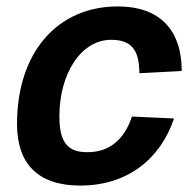

<svg xmlns="http://www.w3.org/2000/svg" viewBox="-20 -566 606 598"><path d="M230 12C375 12 479 -69 522 -197L391 -203C366 -128 318 -92 252 -92C191 -92 165 -122 165 -204C165 -336 232 -442 326 -442C388 -442 414 -412 414 -338L546 -345C546 -471 479 -546 347 -546C160 -546 33 -404 33 -180C33 -56 98 12 230 12Z"/></svg>

Font: Geist SemiBold
Style: Italic
Weight: 600
Italic angle: -12°
Designer: Basement.studio, Andrés Briganti, Mateo Zaragoza
Foundry: Basement.studio, Vercel, Andrés Briganti, Guido Ferreyra, Mateo Zaragoza
Version: Version 1.500